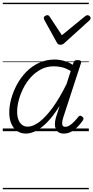

<svg xmlns="http://www.w3.org/2000/svg" viewBox="-20 -950 676 1390"><path d="M168 17Q131 17 104 -1.5Q77 -20 62 -54.5Q47 -89 47 -136Q47 -182 61 -234Q75 -286 102 -336.5Q129 -387 169 -428.5Q209 -470 261 -494.5Q313 -519 376 -519Q408 -519 442.5 -509.5Q477 -500 507 -481L512 -497Q516 -508 522.5 -511.5Q529 -515 542 -515Q560 -515 565 -508Q570 -501 565 -489L438 -100Q431 -77 430 -62Q429 -47 434.5 -39.5Q440 -32 452 -32Q469 -32 485.5 -43Q502 -54 518 -70.5Q534 -87 546 -103Q552 -111 558 -112.5Q564 -114 573 -107Q583 -101 584 -94Q585 -87 581 -80Q569 -62 548.5 -39Q528 -16 501 0.5Q474 17 442 17Q419 17 404.5 8Q390 -1 383.5 -17Q377 -33 377.5 -54Q378 -75 385 -100Q392 -120 398.5 -141.5Q405 -163 412 -184Q368 -113 325 -68.5Q282 -24 242.5 -3.5Q203 17 168 17ZM104 -141Q104 -109 113 -84.5Q122 -60 139 -46.5Q156 -33 181 -33Q219 -33 265 -67.5Q311 -102 361 -170.5Q411 -239 462 -342L492 -436Q456 -457 426.5 -463.5Q397 -470 369 -470Q319 -470 277 -448Q235 -426 203 -390.5Q171 -355 149 -311.5Q127 -268 115.5 -223.5Q104 -179 104 -141ZM614 -840Q622 -840 629 -833.5Q636 -827 636 -819Q636 -813 633.5 -809.5Q631 -806 627 -802L447 -639Q439 -631 431.5 -628.5Q424 -626 416 -626Q409 -626 403 -629Q397 -632 392 -641L302 -804Q300 -808 298.5 -812Q297 -816 297 -820Q297 -829 306 -834.5Q315 -840 321 -840Q328 -840 332 -837.5Q336 -835 339 -830L428 -695L593 -830Q600 -835 604 -837.5Q608 -840 614 -840ZM0 410H623V420H0ZM0 -20H623V0H0ZM0 -505H623V-500H0ZM0 -930H623V-920H0Z"/></svg>

Font: Playwrite DE LA Guides
Style: Regular
Weight: 400
Designer: Veronika Burian, José Scaglione
Foundry: TypeTogether
Version: Version 1.003